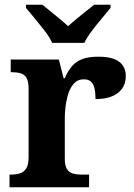

<svg xmlns="http://www.w3.org/2000/svg" viewBox="-20 -786 563 806"><path d="M20 0V-53H23Q46 -53 63 -58Q80 -63 90 -78.5Q100 -94 100 -125V-415Q100 -445 91 -459.5Q82 -474 66 -478.5Q50 -483 28 -483H25V-536H227L247 -458H252Q265 -488 282 -508Q299 -528 325.5 -538Q352 -548 393 -548Q452 -548 480 -527Q508 -506 508 -467Q508 -421 474.5 -395.5Q441 -370 381 -370Q381 -398 376.5 -416Q372 -434 361.5 -443.5Q351 -453 332 -453Q306 -453 290 -435Q274 -417 266 -390.5Q258 -364 255 -337Q252 -310 252 -293V-120Q252 -91 261 -76.5Q270 -62 286 -57.5Q302 -53 322 -53H354V0ZM199 -606Q189 -629 168.5 -655.5Q148 -682 126.5 -708Q105 -734 89 -753V-766H158Q172 -755 191.5 -739Q211 -723 231 -706.5Q251 -690 266 -676Q281 -690 301 -706.5Q321 -723 341 -739Q361 -755 375 -766H444V-753Q429 -734 407 -708Q385 -682 365 -655.5Q345 -629 334 -606Z"/></svg>

Font: Noto Serif Tamil
Style: Bold
Weight: 700
Designer: Indian Type Foundry, Tom Grace, and the Monotype Design Team
Foundry: Monotype Imaging Inc.
Version: Version 2.003